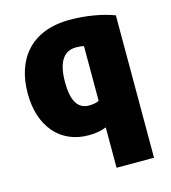

<svg xmlns="http://www.w3.org/2000/svg" viewBox="-113 -646 845 951"><g transform="rotate(-15 309.0 -171.0)"><path d="M559 213H367V6C341 16 315 22 276 22C130 22 37 -87 37 -256C37 -429 131 -555 333 -555C421 -555 506 -538 559 -517ZM367 -130V-411C358 -413 343 -415 327 -415C263 -415 230 -364 230 -263C230 -170 256 -120 316 -120C337 -120 355 -124 367 -130Z"/></g></svg>

Font: Repo Black
Style: Regular
Weight: 900
Designer: Stefan Peev
Foundry: Context Ltd
Version: Version 1.502